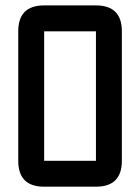

<svg xmlns="http://www.w3.org/2000/svg" viewBox="-20 -704 528 724"><path d="M341.8 0H146.5Q48.8 0 48.8 -97.7V-585.9Q48.8 -683.6 146.5 -683.6H341.8Q439.5 -683.6 439.5 -585.9V-97.7Q439.5 0 341.8 0ZM341.8 -97.7V-585.9H146.5V-97.7Z"/></svg>

Font: BabelStone Runic Beorhtnoth
Style: Regular
Weight: 400
Designer: Andrew West
Foundry: BabelStone
Version: Version 7.004;November 9, 2023